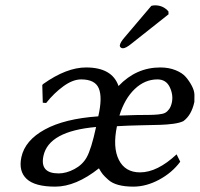

<svg xmlns="http://www.w3.org/2000/svg" viewBox="-20 -693 752 723"><path d="M549.8 -670.9Q556.2 -672.9 564 -672.9Q594.7 -672.9 614.3 -649.9L614.7 -639.2L476.6 -529.8Q453.6 -510.7 442.4 -511.2Q437 -511.2 433.6 -515.1Q430.2 -519 431.6 -523.9Q433.6 -534.2 448.7 -551.8ZM341.8 -214.8Q163.6 -199.2 143.6 -106Q129.4 -40 200.7 -40Q229.5 -40 260 -56.2Q290.5 -72.3 306.2 -100.1Q323.7 -130.9 341.8 -214.8ZM429.7 -257.8Q459.5 -259.3 492.2 -259.8Q524.9 -260.3 541.5 -260.3Q558.1 -260.3 575.9 -262Q593.8 -263.7 602.1 -268.3Q610.4 -272.9 616.9 -282Q623.5 -291 627 -306.2Q633.3 -335 619.4 -364.5Q605.5 -394 572.8 -394Q525.4 -394 487.3 -357.7Q449.2 -321.3 429.7 -257.8ZM285.6 -394Q254.4 -394 219 -368.4Q183.6 -342.8 153.8 -305.2L141.1 -306.2L139.2 -373L143.1 -377Q230.5 -439 304.2 -439Q402.3 -439 426.3 -369.1Q492.7 -439 583.5 -439Q615.7 -439 641.1 -428.7Q666.5 -418.5 679.7 -403.1Q692.9 -387.7 702.4 -369.6Q711.9 -351.6 712.2 -335.7Q712.4 -319.8 711.9 -309.1Q701.2 -259.3 670.4 -236.8Q656.2 -230 632.1 -226.8Q607.9 -223.6 583.3 -222.9Q558.6 -222.2 510 -221.2Q461.4 -220.2 420.4 -217.8Q403.8 -138.2 427.5 -91.1Q451.2 -43.9 507.3 -43.9Q572.3 -43.9 645 -111.8L658.7 -84Q627.9 -42.5 579.3 -16.4Q530.8 9.8 481.9 9.8Q449.7 9.8 426 3.4Q402.3 -2.9 387.7 -16.1Q373 -29.3 366.9 -36.9Q360.8 -44.4 352.5 -59.1Q265.6 9.8 188 9.8Q111.3 9.8 80.3 -19.3Q49.3 -48.3 60.5 -101.1Q74.2 -164.6 148.7 -205.3Q223.1 -246.1 350.1 -254.9Q366.2 -325.2 352.3 -359.6Q338.4 -394 285.6 -394Z"/></svg>

Font: Linux Biolinum
Style: Italic
Weight: 400
Italic angle: -12°
Designer: Philipp H. Poll
Foundry: Philipp H. Poll
Version: Version 1.1.3 ; ttfautohint (v0.9)